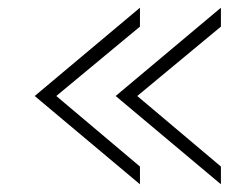

<svg xmlns="http://www.w3.org/2000/svg" viewBox="-20 -526 653 498"><path d="M70 -277 343 -48V-94L126 -277L343 -457V-506ZM280 -277 553 -48V-94L336 -277L553 -457V-506Z"/></svg>

Font: Charger Static
Style: Regular
Weight: 1000
Designer: Jasper
Foundry: KineticPlasma Fonts/Cannot Into Space Fonts
Version: Version 1.1